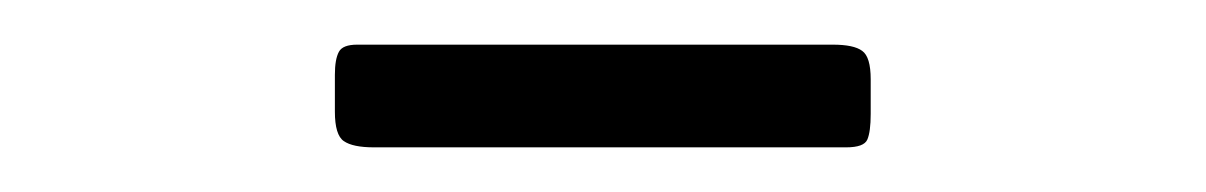

<svg xmlns="http://www.w3.org/2000/svg" viewBox="-20 -906 540 86"><path d="M130 -856V-872.5Q130 -879.5 131.8 -882.8Q133.5 -886 140 -886H353Q362.5 -886 366.2 -883.2Q370 -880.5 370 -870.5V-855Q370 -847 368.5 -843.5Q367 -840 359 -840H147.5Q138 -840 134 -842.8Q130 -845.5 130 -856Z"/></svg>

Font: Besley* Condensed
Style: Regular
Weight: 400
Width: 3
Designer: Owen Earl
Foundry: indestructible type*
Version: Version 3.000; ttfautohint (v1.8.3)